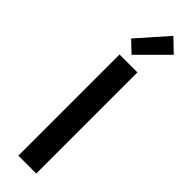

<svg xmlns="http://www.w3.org/2000/svg" viewBox="-317 -931 926 926"><g transform="rotate(45 146.0 -468.5)"><path d="M85 0V-690H207V0ZM70 -784 205 -937 271 -874 127 -730Z"/></g></svg>

Font: Oxanium SemiBold
Style: Regular
Weight: 600
Designer: Severin Meyer
Version: Version 2.000